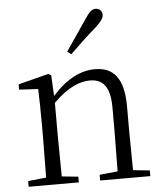

<svg xmlns="http://www.w3.org/2000/svg" viewBox="-56 -859 766 907"><g transform="rotate(-5 327.5 -405.0)"><path d="M280 -620 298 -606C341 -647 382 -687 423 -722C451 -748 462 -763 462 -779C462 -799 446 -810 431 -810C414 -810 401 -799 381 -768C348 -719 314 -670 280 -620ZM467 0H620V-27L541 -35L539 -227V-338C539 -474 489 -526 403 -526C337 -526 269 -494 200 -417L195 -515L182 -523L38 -486V-461L128 -456C130 -406 131 -353 131 -285V-227L129 -36L43 -27V0H281V-27L203 -35L201 -227V-384C271 -455 331 -475 374 -475C434 -475 470 -440 470 -339V-227L468 -36L382 -27V0Z"/></g></svg>

Font: Noto Serif CJK TC Light
Style: Regular
Weight: 300
Designer: Ryoko NISHIZUKA 西塚涼子 (kana & ideographs); Frank Grießhammer (Latin, Greek & Cyrillic); Wenlong ZHANG 张文龙 (bopomofo); San
Foundry: Adobe
Version: Version 2.001;hotconv 1.1.0;makeotfexe 2.6.0